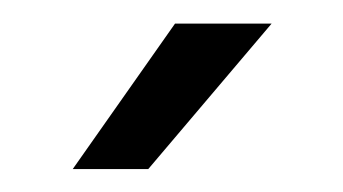

<svg xmlns="http://www.w3.org/2000/svg" viewBox="-20 -743 295 165"><path d="M107.4 -597.7H42.5L130.4 -722.7H213.4Z"/></svg>

Font: Giphurs Light
Style: Regular
Weight: 300
Version: Version 0.920; ttfautohint (v1.8.4.7-5d5b)